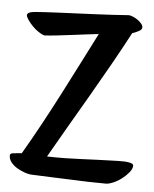

<svg xmlns="http://www.w3.org/2000/svg" viewBox="-48 -679 576 718"><g transform="rotate(5 239.5 -320.5)"><path d="M98 -535Q88 -538 75.5 -546.5Q63 -555 52.5 -566Q42 -577 34.5 -588Q27 -599 27 -605Q27 -617 57 -619.5Q87 -622 153 -625Q178 -626 210.5 -627.5Q243 -629 277.5 -630.5Q312 -632 346 -634Q380 -636 407 -638Q412 -638 421 -634.5Q430 -631 439 -625Q448 -619 454.5 -611.5Q461 -604 461 -597Q461 -589 451.5 -583.5Q442 -578 425 -572Q395 -515 359.5 -452Q324 -389 287.5 -326Q251 -263 215 -201.5Q179 -140 148 -85Q183 -84 215 -84.5Q247 -85 277 -86.5Q307 -88 336.5 -89Q366 -90 397 -91Q401 -91 413.5 -91.5Q426 -92 439 -91.5Q452 -91 462 -88Q472 -85 472 -79Q472 -67 461 -53.5Q450 -40 435 -28.5Q420 -17 403.5 -10Q387 -3 376 -3Q341 -3 309 -4Q277 -5 244 -6.5Q211 -8 176.5 -9Q142 -10 102 -12Q87 -12 71 -17.5Q55 -23 41 -31.5Q27 -40 18 -51.5Q9 -63 9 -77Q9 -85 21.5 -86Q34 -87 53 -89Q84 -142 117 -202.5Q150 -263 182 -325Q214 -387 244.5 -447Q275 -507 301 -558Q281 -556 254 -552.5Q227 -549 199 -545.5Q171 -542 144.5 -539Q118 -536 98 -535Z"/></g></svg>

Font: Yeon Sung
Style: Regular
Weight: 400
Version: Version 1.001